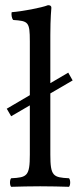

<svg xmlns="http://www.w3.org/2000/svg" viewBox="-20 -718 304 740"><path d="M243 -438 174 -397.5V-583C174 -648 178 -688 178 -688C178 -695 174 -698 165 -698C140 -688 65 -674 25 -671C23 -663 25 -647 31 -641C89 -637 95 -634 95 -559V-351.2L6 -299L23 -270L95 -311.9V-122C95 -39 84 -34 23 -31C17 -25 17 -4 23 2C58 1 95 0 135 0C175 0 213 1 246 2C252 -4 252 -25 246 -31C185 -34 174 -39 174 -122V-357.9L260 -408Z"/></svg>

Font: Libertinus Math
Style: Regular
Weight: 400
Designer: Philipp H. Poll
Foundry: Khaled Hosny
Version: Version 6.2